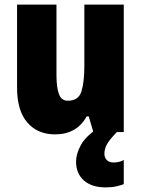

<svg xmlns="http://www.w3.org/2000/svg" viewBox="-20 -573 611 833"><path d="M517 -553V0H385L365 -68H356Q313 10 219 10Q143 10 98.5 -41.5Q54 -93 54 -193V-553H225V-248Q225 -192 236 -164Q247 -136 274 -136Q321 -136 333.5 -177Q346 -218 346 -289V-553ZM433 94Q433 111 443.5 121.5Q454 132 473 132Q486 132 497.5 129Q509 126 517 121V226Q504 231 484.5 235.5Q465 240 439 240Q378 240 344 210Q310 180 310 128Q310 95 330.5 57Q351 19 407 -19L487 0Q455 33 444 53Q433 73 433 94Z"/></svg>

Font: Noto Sans Khmer UI Condensed Black
Style: Regular
Weight: 900
Width: 3
Designer: Danh Hong and the Monotype Design Team
Foundry: Monotype Imaging Inc.
Version: Version 2.002; ttfautohint (v1.8.4.7-5d5b)